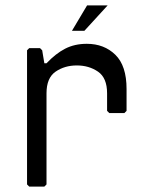

<svg xmlns="http://www.w3.org/2000/svg" viewBox="-20 -690 552 710"><path d="M88 0 80 -8V-504L88 -512H128L136 -504L144 -456H152Q186 -492 221 -510Q256 -528 301 -528Q365 -528 406.5 -487.5Q448 -447 448 -361V-280L440 -272H384L376 -280V-345Q376 -402 342.5 -425Q309 -448 264 -448Q219 -448 185.5 -425Q152 -402 152 -345V-8L144 0ZM246 -576 302 -670H378L292 -576Z"/></svg>

Font: Hasubi Mono
Style: Regular
Weight: 400
Designer: Eli Heuer
Foundry: Eli Heuer
Version: Version 1.000